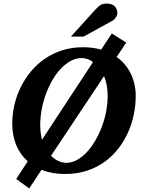

<svg xmlns="http://www.w3.org/2000/svg" viewBox="-20 -949 792 1065"><path d="M577.1 -417Q577.1 -449.2 572 -476.8Q566.9 -504.4 557.1 -526.9L263.2 -85Q282.7 -65.4 304.7 -55.7Q326.7 -45.9 348.1 -45.9Q377.4 -45.9 406 -61.3Q434.6 -76.7 460 -103.5Q485.4 -130.4 506.8 -166.3Q528.3 -202.1 543.9 -243.4Q559.6 -284.7 568.4 -329.1Q577.1 -373.5 577.1 -417ZM496.1 -605Q481 -616.2 464.8 -621.6Q448.7 -627 432.1 -627Q402.3 -627 373.8 -611.8Q345.2 -596.7 319.8 -570.6Q294.4 -544.4 272.9 -508.5Q251.5 -472.7 236.1 -431.4Q220.7 -390.1 211.9 -345Q203.1 -299.8 203.1 -254.9Q203.1 -232.4 205.8 -212.4Q208.5 -192.4 212.9 -173.8ZM732.9 -417Q732.9 -365.7 722.2 -313.7Q711.4 -261.7 689.7 -213.6Q668 -165.5 635.3 -123.5Q602.5 -81.5 559.1 -50.5Q515.6 -19.5 460.9 -1.7Q406.2 16.1 340.8 16.1Q304.2 16.1 271.5 10.3Q238.8 4.4 210 -6.8L142.1 96.2L69.8 43.9L133.8 -54.2Q91.8 -91.8 69.8 -144.8Q47.9 -197.8 47.9 -263.2Q47.9 -314.9 59.8 -366.7Q71.8 -418.5 95 -465.6Q118.2 -512.7 151.9 -553.2Q185.5 -593.8 229.2 -623.5Q272.9 -653.3 326.2 -670.2Q379.4 -687 440.9 -687Q468.8 -687 493.7 -683.6Q518.6 -680.2 541 -673.8L600.1 -763.2L680.2 -712.9L627 -632.8Q653.8 -614.3 673.6 -590.1Q693.4 -565.9 706.5 -538.1Q719.7 -510.3 726.3 -479.5Q732.9 -448.7 732.9 -417ZM630.9 -876.5Q630.9 -871.6 628.9 -865.5Q627 -859.4 623.3 -853.5Q619.6 -847.7 615 -842.5Q610.4 -837.4 604.5 -834.5L443.8 -746.1H373.5L510.7 -897.5Q519 -906.7 526.1 -912.8Q533.2 -918.9 540.5 -922.6Q547.9 -926.3 555.7 -927.7Q563.5 -929.2 573.7 -929.2Q589.8 -929.2 600.8 -924.3Q611.8 -919.4 618.4 -911.9Q625 -904.3 627.9 -894.8Q630.9 -885.3 630.9 -876.5Z"/></svg>

Font: Charis SIL APac
Style: Bold Italic
Weight: 700
Italic angle: -11°
Foundry: SIL International
Version: Version 5.000